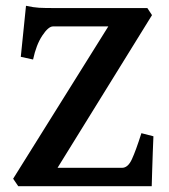

<svg xmlns="http://www.w3.org/2000/svg" viewBox="-20 -643 585 663"><path d="M509.8 -172.4Q508.8 -151.4 507.6 -117.9Q506.3 -84.5 505.4 -51.8Q504.4 -19 503.9 0H43L25.4 -25.9L354 -551.8H163.1Q147 -551.8 126 -520Q105 -488.3 94.2 -437.5L51.8 -446.8L69.8 -623Q96.2 -617.2 115 -616.2Q133.8 -615.2 162.6 -615.2H488.8L504.9 -590.8L178.7 -63.5H401.4Q421.9 -63.5 435.5 -93.3Q449.2 -123 468.3 -183.1Z"/></svg>

Font: Gentium Plus
Style: Bold
Weight: 700
Designer: Victor Gaultney, Annie Olsen, Iska Routamaa, Becca Hirsbrunner
Foundry: SIL International
Version: Version 6.101